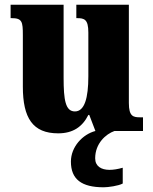

<svg xmlns="http://www.w3.org/2000/svg" viewBox="-20 -556 651 815"><path d="M227 10C290 10 330 -18 355 -68H359L385 0C331 14 281 67 281 130C281 205 326 239 420 239C439 239 483 233 501 223V156C480 162 461 165 445 165C410 165 384 150 384 116C384 53 429 13 466 0H587V-58H576C546 -58 527 -61 527 -119V-536H304V-479H307C338 -479 355 -474 355 -418V-232C355 -140 339 -83 298 -83C258 -83 250 -131 250 -226V-536H25V-479H29C74 -479 77 -464 77 -407V-188C77 -55 119 10 227 10Z"/></svg>

Font: Noto Serif Tamil Condensed Black
Style: Regular
Weight: 900
Width: 3
Designer: Indian Type Foundry, Tom Grace, and the Monotype Design Team
Foundry: Monotype Imaging Inc.
Version: Version 2.004